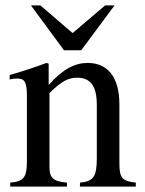

<svg xmlns="http://www.w3.org/2000/svg" viewBox="-20 -694 540 714"><path d="M406 -674H371L250 -571L130 -674H95L218 -507H282ZM485 0V-15C436 -20 424 -31 424 -85V-306C424 -405 382 -460 306 -460C260 -460 214 -438 162 -379H161V-457L153 -460C104 -442 71 -431 16 -415V-398C23 -401 34 -402 45 -402C73 -402 80 -386 80 -337V-94C80 -35 69 -19 18 -15V0H229V-15C178 -19 164 -33 164 -72V-348C210 -393 234 -405 267 -405C316 -405 340 -375 340 -304V-105C340 -39 328 -19 278 -15L277 0Z"/></svg>

Font: XITS Math
Style: Regular
Weight: 400
Designer: MicroPress Inc., with final additions and corrections provided by Coen Hoffman, Elsevier (retired)
Version: Version 1.108